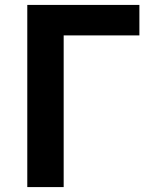

<svg xmlns="http://www.w3.org/2000/svg" viewBox="-20 -761 625 781"><path d="M91 0H239V-617H547V-741H91Z"/></svg>

Font: DAIFUKU Sans JP
Style: Bold
Weight: 700
Designer: Original font ‘Source Han Sans JP’ : Ryoko NISHIZUKA  (kana, bopomofo & ideographs); Paul D. Hunt (Latin, Greek & Cyrill
Foundry: Daifuku
Version: Version 1.001